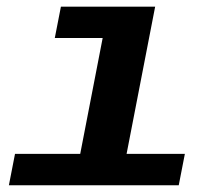

<svg xmlns="http://www.w3.org/2000/svg" viewBox="-20 -548 640 568"><path d="M354.5 -92.8H526.9L508.8 0H6.3L24.4 -92.8H217.3L283.7 -435.5H142.1L160.2 -528.3H439Z"/></svg>

Font: Cousine
Style: Bold Italic
Weight: 700
Italic angle: -12°
Monospace: yes
Designer: Steve Matteson
Foundry: Ascender Corporation
Version: Version 1.20